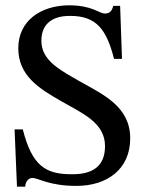

<svg xmlns="http://www.w3.org/2000/svg" viewBox="-20 -689 544 724"><path d="M440 -467 433 -667H407C402 -646 392 -638 376 -638C352 -638 330 -669 239 -669C135 -668 49 -612 49 -507C49 -402 130 -354 210 -308C292 -261 376 -226 376 -138C376 -62 329 -32 254 -32C152 -31 101 -63 66 -201H35L44 15H75C76 -5 88 -18 102 -18C125 -18 164 12 268 12C384 12 471 -51 471 -167C471 -286 372 -331 283 -381C208 -424 136 -460 136 -535C136 -597 175 -629 243 -629C344 -630 382 -577 410 -467Z"/></svg>

Font: STIX Two Math
Style: Regular
Weight: 400
Designer: Ross Mills, John Hudson & Paul Hanslow, Tiro Typeworks Ltd; with portions MicroPress Inc., with additions and correction
Foundry: Tiro Typeworks Ltd
Version: Version 2.02 b142